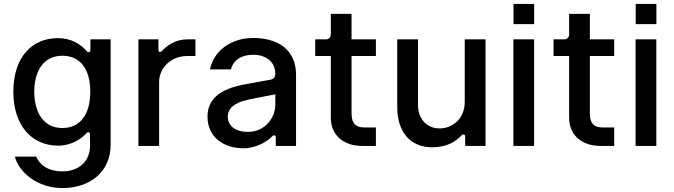

<svg xmlns="http://www.w3.org/2000/svg" viewBox="-20 -747 3452 983"><path d="M442.8 -545.5V-489C442.8 -480.1 431.8 -476.6 425.4 -483.7C392.8 -522 343.4 -551.8 275.9 -551.8C145.2 -551.8 48.7 -456.3 48.3 -278.1C48.3 -103 143.8 -1.4 277.3 -1.4C345.2 -1.4 394.2 -34.1 424.7 -66.8C430.4 -73.5 440.3 -70 440.3 -61.1L441.1 -3.6C441.8 81 381.4 130.3 301.1 130.3C213.1 130.3 178.6 86.3 165.1 54.7H56.1C76.7 134.2 170.1 215.9 300.1 215.9C439.3 215.9 546.5 133.9 546.5 -6.4V-545.5ZM299.7 -91.6C203.8 -91.6 156.2 -168.7 155.5 -277C155.5 -386.4 204.9 -461.6 299.7 -461.6C391.3 -461.6 442.8 -392 442.1 -277C442.1 -163.4 392.4 -91.6 299.7 -91.6Z M688.6 0H794.7V-327.4C794.7 -401.6 858.3 -460.2 937.5 -460.2H980.5V-545.5H938.2C879.3 -545.5 835.2 -514.6 807.5 -484.4C801.1 -477.6 791.2 -480.8 791.2 -490.1V-545.5H688.6Z M1226.6 12.1C1290.1 12.1 1349.8 -22 1375 -50.4C1381.4 -57.2 1392 -54.7 1392 -44.4V0H1495.7V-362.2C1495.7 -521 1364 -552.6 1277 -552.6C1160.5 -552.6 1073.9 -485.1 1055 -391.7H1162.6C1170.5 -429.3 1206 -466.6 1277 -466.6C1343.4 -466.6 1388.8 -428.3 1389.2 -372.5V-366.8C1389.2 -352.3 1380.7 -342 1365.1 -339.1L1250.4 -318.2C1166.9 -304 1042.3 -273.8 1042.3 -150.6C1042.3 -45.1 1124.3 12.1 1226.6 12.1ZM1248.9 -71.7C1191.1 -71.7 1146.3 -98 1146.3 -149.5C1146.3 -209.2 1210.9 -228.7 1262.1 -239.3L1389.6 -264.2V-211.3C1389.6 -144.9 1337.4 -71.7 1248.9 -71.7Z M1904.5 -460.2V-545.5H1779.8V-676.1H1673.7V-570.7C1673.7 -556.8 1663.4 -545.5 1650.2 -545.5H1593.8V-460.2H1673.7V-145.6C1673.3 -46.5 1748.9 0 1832.7 0H1904.5V-94.5H1845.2C1810.7 -94.5 1779.8 -105.8 1779.8 -167.3V-460.2Z M2359.4 -226.2C2359.7 -133.5 2290.8 -89.5 2231.2 -89.5C2165.5 -89.5 2120 -137.1 2120 -211.3V-545.5H2013.8V-198.5C2013.8 -63.2 2088.1 7.1 2192.8 7.1C2263.1 7.1 2312.1 -19.5 2343.8 -54.7C2350.1 -62.1 2361.5 -58.6 2361.5 -49V0H2465.9V-545.5H2359.4Z M2609 -726.9V-623.6H2714.8V-726.9ZM2608.3 0H2714.5V-545.5H2608.3Z M3124.6 -460.2V-545.5H3000V-676.1H2893.8V-570.7C2893.8 -556.8 2883.5 -545.5 2870.4 -545.5H2813.9V-460.2H2893.8V-145.6C2893.5 -46.5 2969.1 0 3052.9 0H3124.6V-94.5H3065.3C3030.9 -94.5 3000 -105.8 3000 -167.3V-460.2Z M3234.7 -726.9V-623.6H3340.6V-726.9ZM3234 0H3340.2V-545.5H3234Z"/></svg>

Font: RA Harald Medium
Style: Regular
Weight: 500
Designer: Rasmus Andersson
Foundry: rsms
Version: Version 3.000;hotconv 1.0.109;makeotfexe 2.5.65596